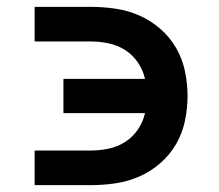

<svg xmlns="http://www.w3.org/2000/svg" viewBox="-20 -540 640 560"><path d="M81 0V-101H245Q271 -101 297 -106.5Q323 -112 345 -126Q367 -140 382 -162Q397 -184 403 -210H165V-310H403Q397 -336 382 -358Q367 -380 345 -394Q323 -408 297 -413.5Q271 -419 245 -419H81V-520H245Q282 -520 318 -514.5Q354 -509 387 -494.5Q420 -480 448 -455.5Q476 -431 494 -399.5Q512 -368 519.5 -332Q527 -296 527 -260Q527 -224 519.5 -188Q512 -152 494 -120.5Q476 -89 448 -64.5Q420 -40 387 -25.5Q354 -11 318 -5.5Q282 0 245 0Z"/></svg>

Font: Iosevka SS04 Extended
Style: Bold
Weight: 700
Width: 7
Monospace: yes
Designer: Belleve Invis
Foundry: Belleve Invis
Version: Version 19.0.0; ttfautohint (v1.8.4)